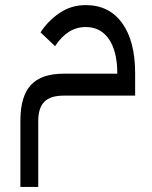

<svg xmlns="http://www.w3.org/2000/svg" viewBox="-20 -429 595 753"><path d="M60 44Q60 -51 101 -95.5Q142 -140 230 -140H440V-141Q440 -227 407.5 -275Q375 -323 316 -323Q245 -323 196 -248L139 -302Q168 -347 213.5 -378Q259 -409 316 -409Q408 -409 459 -338.5Q510 -268 510 -141V-54H230Q178 -54 154 -30Q130 -6 130 46V304H60Z"/></svg>

Font: IBM Plex Sans Arabic
Style: Regular
Weight: 400
Designer: Mike Abbink, Paul van der Laan, Pieter van Rosmalen, Wael Morcos, Khajak Apelian
Foundry: Bold Monday
Version: Version 1.1